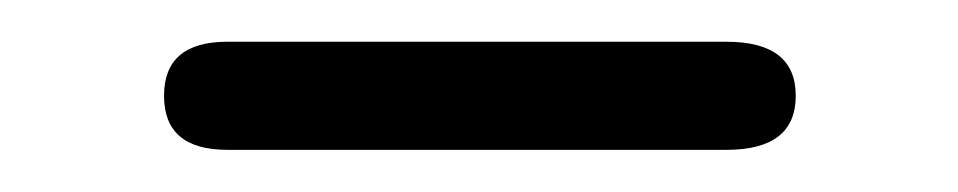

<svg xmlns="http://www.w3.org/2000/svg" viewBox="-20 -729 459 92"><path d="M328.1 -709Q361.3 -709 361.3 -683.1Q361.3 -657.2 328.1 -657.2H88.9Q58.6 -657.2 58.6 -683.1Q58.6 -709 88.9 -709Z"/></svg>

Font: Jura
Style: Book
Weight: 400
Version: Version 2.5